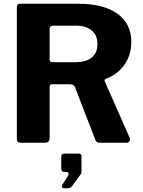

<svg xmlns="http://www.w3.org/2000/svg" viewBox="-20 -762 762 1025"><path d="M672 -27Q676 -16 671.5 -8Q667 0 657 0H510Q493 0 488 -18L380 -298Q374 -312 352 -312H257Q250 -312 247.5 -308Q245 -304 245 -301V-24Q245 0 218 0H91Q79 0 74.5 -5Q70 -10 70 -20V-723Q70 -742 86 -742H398Q532 -742 606.5 -689Q681 -636 681 -538Q681 -487 662 -447Q643 -407 612 -380.5Q581 -354 544 -341Q535 -338 540 -326L672 -27ZM382 -430Q439 -430 469.5 -454.5Q500 -479 500 -526Q500 -575 469 -600Q438 -625 387 -625H264Q245 -625 245 -608V-447Q245 -430 259 -430H382ZM321 243Q314 243 311 237.5Q308 232 311 227L342 179Q348 170 345.5 163Q343 156 334 156H325Q307 156 307 137V75Q307 58 322 58H401Q415 58 415 72V156Q415 159 414 162Q413 165 412 167L365 231Q360 238 354.5 240.5Q349 243 337 243Z"/></svg>

Font: Libre Franklin Thin
Style: Bold
Weight: 700
Version: Version 3.000